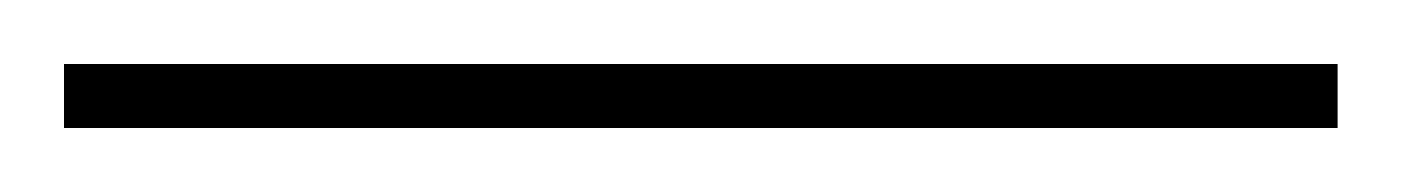

<svg xmlns="http://www.w3.org/2000/svg" viewBox="-24 83 438 60"><path d="M-4 123V103H394V123Z"/></svg>

Font: Noto Serif Display Condensed
Style: Regular
Weight: 400
Width: 3
Designer: Monotype Design Team
Foundry: Monotype Imaging Inc.
Version: Version 2.009